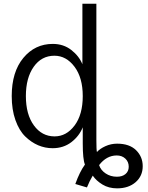

<svg xmlns="http://www.w3.org/2000/svg" viewBox="-20 -779 794 1032"><path d="M512.7 108.4Q521.5 135.7 547.9 153.3Q574.2 170.9 608.4 170.9Q637.7 170.9 654.8 156.2Q671.9 141.6 671.9 117.2Q671.9 90.8 653.8 73.7Q635.7 56.6 607.4 56.6Q552.7 56.6 512.7 108.4ZM43 -262.7Q43 -392.6 105.5 -467.8Q168 -543 263.7 -543Q321.3 -543 363.3 -510.3Q405.3 -477.5 422.9 -433.6V-758.8H498V-26.4Q498 27.3 501 38.1Q516.6 20.5 546.4 6.8Q576.2 -6.8 609.4 -6.8Q675.8 -6.8 711.4 28.3Q747.1 63.5 747.1 114.3Q747.1 167 709 200.2Q670.9 233.4 609.4 233.4Q564.5 233.4 530.8 212.9Q497.1 192.4 478.5 165Q460.9 194.3 447.3 228.5L384.8 210Q408.2 144.5 436.5 105.5Q424.8 77.1 424.8 -7.8V-94.7Q406.2 -47.9 363.8 -15.1Q321.3 17.6 262.7 17.6Q222.7 17.6 185.5 2Q148.4 -13.7 115.7 -45.4Q83 -77.1 63 -133.3Q43 -189.5 43 -262.7ZM119.1 -262.7Q119.1 -164.1 162.1 -105Q205.1 -45.9 273.4 -45.9Q336.9 -45.9 380.9 -104.5Q424.8 -163.1 424.8 -262.7Q424.8 -361.3 380.4 -420.4Q335.9 -479.5 272.5 -479.5Q203.1 -479.5 161.1 -419.9Q119.1 -360.4 119.1 -262.7Z"/></svg>

Font: Batunionen A1
Style: Regular
Weight: 400
Designer: HanYang I&C Co.,Ltd.
Foundry: HanYang I&C Co.,Ltd.
Version: Version 2.50; ttfautohint (v1.6)